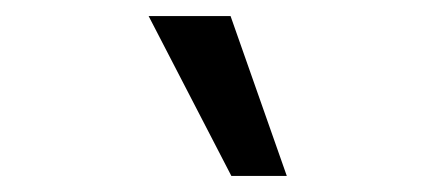

<svg xmlns="http://www.w3.org/2000/svg" viewBox="-20 -780 540 239"><path d="M268 -561 165 -760H267L337 -561Z"/></svg>

Font: Nunito Sans 7pt SemiExpanded
Style: Italic
Weight: 400
Width: 6
Italic angle: -9°
Designer: Vernon Adams
Foundry: Vernon Adams
Version: Version 3.101;gftools[0.9.27]